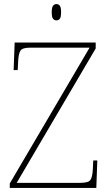

<svg xmlns="http://www.w3.org/2000/svg" viewBox="-20 -923 538 943"><path d="M28 0V-22L420 -689H130Q91 -689 81 -675Q71 -661 69 -620L67 -579H47L52 -714H450V-685L62 -25H375Q414 -25 424 -39Q434 -53 436 -93L438 -135H458L453 0ZM257 -823Q247 -823 240.5 -831Q234 -839 234 -863Q234 -886 240.5 -894.5Q247 -903 257 -903Q268 -903 274 -894.5Q280 -886 280 -863Q280 -839 274 -831Q268 -823 257 -823Z"/></svg>

Font: Noto Serif Tamil Thin
Style: Italic
Weight: 100
Italic angle: -12°
Designer: Indian Type Foundry, Tom Grace, and the Monotype Design Team
Foundry: Monotype Imaging Inc.
Version: Version 2.003; ttfautohint (v1.8.4.7-5d5b)